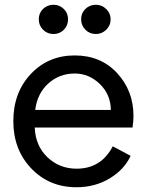

<svg xmlns="http://www.w3.org/2000/svg" viewBox="-20 -775 607 807"><path d="M205 -755Q230 -755 248 -737.5Q266 -720 266 -694Q266 -668 248.5 -650Q231 -632 205 -632Q179 -632 161 -650Q143 -668 143 -694Q143 -720 161 -737.5Q179 -755 205 -755ZM383 -632Q357 -632 339 -650Q321 -668 321 -694Q321 -720 339 -737.5Q357 -755 383 -755Q408 -755 426.5 -737Q445 -719 445 -694Q445 -668 426.5 -650Q408 -632 383 -632ZM541 -288Q541 -262 537 -239H126Q129 -162 179.5 -114Q230 -66 302 -66Q405 -66 454 -160L529 -120Q503 -63 441.5 -25.5Q380 12 301 12Q187 12 111.5 -67Q36 -146 36 -266Q36 -386 109.5 -464Q183 -542 294 -542Q404 -542 472.5 -467.5Q541 -393 541 -288ZM128 -313H446Q445 -378 399.5 -422Q354 -466 294 -466Q230 -466 183.5 -424.5Q137 -383 128 -313Z"/></svg>

Font: Plus Jakarta Display
Style: Regular
Weight: 400
Designer: Gumpita Rahayu
Foundry: Tokotype Studio
Version: Version 1.000;hotconv 1.0.109;makeotfexe 2.5.65596